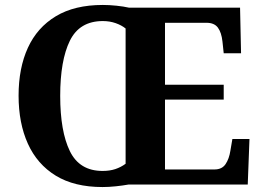

<svg xmlns="http://www.w3.org/2000/svg" viewBox="-20 -745 1059 775"><path d="M394 10Q280 10 205 -36Q130 -82 92.5 -165Q55 -248 55 -359Q55 -470 92.5 -552Q130 -634 205.5 -679.5Q281 -725 395 -725Q421 -725 450 -722Q479 -719 501 -714H949L953 -530H883L878 -577Q874 -614 859.5 -633.5Q845 -653 814 -653H646V-403H883V-343H646V-61H846Q876 -61 890.5 -82.5Q905 -104 910 -137L918 -184H987L980 0H498Q476 4 447.5 7Q419 10 394 10ZM394 -55Q423 -55 445.5 -62.5Q468 -70 487 -84V-630Q471 -643 447 -651.5Q423 -660 395 -660Q301 -660 262 -580.5Q223 -501 223 -358Q223 -215 262 -135Q301 -55 394 -55Z"/></svg>

Font: Noto Serif Khojki
Style: Bold
Weight: 700
Version: Version 2.003